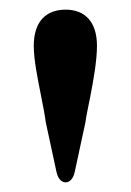

<svg xmlns="http://www.w3.org/2000/svg" viewBox="-20 -842 272 398"><path d="M75 -588 97 -486C100 -472 107 -464 116 -464C125 -464 132 -472 135 -486L157 -588C159 -603 163 -621 167 -641C174 -677 181 -717 181 -747C181 -798 155 -822 116 -822C77 -822 50 -799 50 -747C50 -718 58 -679 65 -644C69 -624 73 -603 75 -588Z"/></svg>

Font: 寒蝉锦书宋Pro Soft
Style: Regular
Weight: 700
Designer: 寒蝉锦书宋{Warren} 思源宋体{Ryoko NISHIZUKA 西塚涼子 (kana & ideographs); Frank Grießhammer (Latin, Greek & Cyrillic); Wenlong ZHANG 
Foundry: Adobe & ChillType
Version: Version 2.000;Glyphs 3.1.1 (3135)